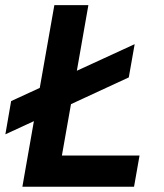

<svg xmlns="http://www.w3.org/2000/svg" viewBox="-20 -713 626 733"><path d="M0.5 -200.2 109.4 -250.5 65.4 0H491.7L512.7 -119.1H216.3L251 -315.4L471.7 -417.5L494.1 -544.4L273.4 -442.9L317.4 -693.4H187.5L131.8 -377.4L22.5 -327.1Z"/></svg>

Font: Cascadia Mono NF
Style: Bold Italic
Weight: 700
Italic angle: -10°
Monospace: yes
Designer: Aaron Bell
Foundry: Saja Typeworks
Version: Version 2404.023